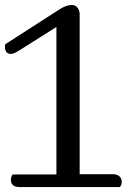

<svg xmlns="http://www.w3.org/2000/svg" viewBox="-32 -752 528 776"><path d="M21 -47H196V-643L47 -549Q24 -534 12 -534Q-12 -534 -12 -564L-11 -573L205 -712Q235 -732 258 -732Q283 -732 290 -700V-48H424Q441 -48 450.5 -39.5Q460 -31 460 -18Q460 -11 458 -5.5Q456 0 454 2L451 4H48Q12 4 12 -25Q12 -32 14 -37.5Q16 -43 18 -45Z"/></svg>

Font: Sofia
Style: Regular
Weight: 400
Designer: Paula Nazal and Daniel Hernndez
Foundry: Paula Nazal, Daniel Hernndez
Version: Version 1.001